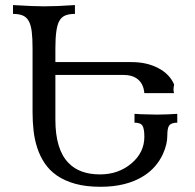

<svg xmlns="http://www.w3.org/2000/svg" viewBox="-20 -713 755 743"><path d="M369.1 9.8Q313 9.8 271.5 -1.7Q230 -13.2 200.7 -33.4Q171.4 -53.7 153.1 -81.1Q134.8 -108.4 124.3 -140.4Q113.8 -172.4 109.9 -207.5Q106 -242.7 106 -278.3V-525.9Q106 -564.9 102.8 -590.8Q99.6 -616.7 91.1 -631.8Q82.5 -647 67.9 -653.1Q53.2 -659.2 30.3 -659.2V-693.4Q110.8 -688.5 150.9 -688.5Q198.7 -688.5 270 -693.4V-659.2Q247.1 -659.2 232.4 -653.1Q217.8 -647 209.5 -631.8Q194.3 -605.5 194.3 -525.9V-472.7H489.3Q547.9 -472.7 592 -449.7Q636.2 -426.8 653.8 -386.2Q651.4 -373 651.4 -366.2Q651.4 -357.4 653.8 -352.5H538.6Q535.2 -392.6 507.3 -410.6Q488.3 -422.9 459 -422.9H194.3V-250Q194.3 -133.8 245.6 -82Q288.1 -38.1 367.2 -38.1Q438 -38.1 488.3 -80.3Q538.6 -122.6 538.6 -183.6Q538.6 -214.4 531.5 -226.3Q524.4 -238.3 500.5 -238.3V-272.5Q511.7 -271.5 525.6 -271Q539.6 -270.5 552.2 -270.3Q564.9 -270 574.7 -269.8Q584.5 -269.5 587.4 -269.5Q611.8 -269.5 629.9 -270.5L666 -272.5V-238.3Q642.1 -238.3 634.3 -226.6Q627.4 -216.8 627.4 -187Q627.4 -154.8 610.8 -117.7Q585.9 -63.5 536.1 -32.2Q470.2 9.8 369.1 9.8Z"/></svg>

Font: Almanac
Style: Regular
Weight: 400
Designer: Eden's Almanac
Version: Version 3.501;March 28, 2021;FontCreator 13.0.0.2683 64-bit